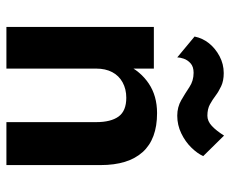

<svg xmlns="http://www.w3.org/2000/svg" viewBox="-80 -639 719 599"><g transform="rotate(90 279.5 -339.5)"><path d="M194 -460H64V0H194ZM361 -280V0H495V-294Q495 -380 454.5 -425Q414 -470 333 -470Q279 -470 240.5 -444Q202 -418 182 -374.5Q162 -331 162 -276L194 -280Q194 -309 205 -330Q216 -351 237 -362.5Q258 -374 285 -374Q326 -374 343.5 -350Q361 -326 361 -280ZM94 -587 159 -533Q159 -541 163 -553Q167 -565 177.5 -574.5Q188 -584 207 -584Q232 -584 251.5 -571Q271 -558 292.5 -545.5Q314 -533 341 -533Q370 -533 396 -545.5Q422 -558 440.5 -577Q459 -596 467 -614L403 -679Q388 -655 373 -641Q358 -627 341 -627Q320 -627 305.5 -635Q291 -643 278.5 -652.5Q266 -662 249 -670Q232 -678 208 -678Q180 -678 155.5 -665Q131 -652 115 -632Q99 -612 94 -587Z"/></g></svg>

Font: Jost SemiBold
Style: Regular
Weight: 600
Version: Version 3.710